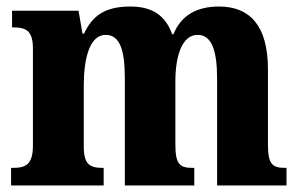

<svg xmlns="http://www.w3.org/2000/svg" viewBox="-20 -569 921 589"><path d="M14 0H298V-54H296C257 -54 237 -63 237 -119V-308C237 -389 255 -462 304 -462C349 -462 363 -413 363 -327V0H576V-54H572C533 -54 518 -63 518 -125V-320C518 -396 538 -462 586 -462C630 -462 646 -413 646 -327V0H859V-54H856C817 -54 802 -63 802 -125V-356C802 -491 746 -549 652 -549C581 -549 535 -520 512 -464H508C487 -524 444 -549 380 -549C301 -549 263 -520 238 -466H233L221 -536H17V-485H20C59 -485 81 -476 81 -420V-123C81 -63 58 -54 19 -54H14Z"/></svg>

Font: Noto Serif Condensed ExtraBold
Style: Regular
Weight: 800
Width: 3
Designer: Monotype Design Team
Foundry: Monotype Imaging Inc.
Version: Version 2.013